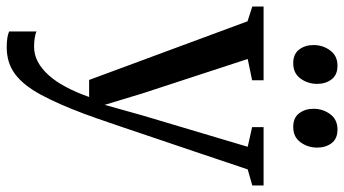

<svg xmlns="http://www.w3.org/2000/svg" viewBox="-255 -546 1050 586"><g transform="rotate(90 270.0 -253.0)"><path d="M121 251.5Q105 251.5 92.2 249.5Q79.5 247.5 73 244V160.5Q79.5 164 92.8 166Q106 168 119.5 168Q143.5 168 165 156.8Q186.5 145.5 206 124Q225.5 102.5 242.2 71.2Q259 40 273 0H221L42 -483.5L-3 -498V-532.5H222V-497.5L157 -484L261.5 -164.5L297 -47.5L329.5 -163.5L425 -484L365 -497.5V-532.5H543V-498L494 -484Q468 -406 444.2 -335.8Q420.5 -265.5 400.2 -205.8Q380 -146 364.5 -100Q349 -54 338.5 -24.2Q328 5.5 324 16Q294.5 94.5 266.2 147Q238 199.5 203.8 225.5Q169.5 251.5 121 251.5ZM169.5 -623Q142 -623 128.2 -641Q114.5 -659 114.5 -685Q114.5 -713.5 131 -735.8Q147.5 -758 177 -758H178Q205.5 -758 219.2 -740Q233 -722 233 -696Q233 -667.5 216.8 -645.2Q200.5 -623 170.5 -623ZM364 -623Q336.5 -623 322.8 -641Q309 -659 309 -685Q309 -713.5 325.5 -735.8Q342 -758 372 -758H372.5Q400.5 -758 414 -740Q427.5 -722 427.5 -696Q427.5 -667.5 411.2 -645.2Q395 -623 365 -623Z"/></g></svg>

Font: Merriweather 72pt
Style: Regular
Weight: 400
Version: Version 2.100